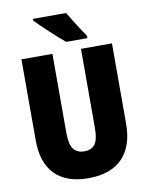

<svg xmlns="http://www.w3.org/2000/svg" viewBox="-100 -999 838 1080"><g transform="rotate(-10 319.5 -458.5)"><path d="M578 -255Q578 -127 511.5 -58.5Q445 10 317 10Q193 10 127 -56Q61 -122 61 -251V-714H238V-261Q238 -197 258.5 -170Q279 -143 320 -143Q362 -143 381.5 -170Q401 -197 401 -262V-714H578ZM354 -927Q365 -907 383 -878.5Q401 -850 418.5 -823Q436 -796 447 -781V-767H326Q312 -779 289.5 -798.5Q267 -818 242.5 -841Q218 -864 197 -884Q176 -904 164 -917V-927Z"/></g></svg>

Font: Noto Sans Lao UI Cond Blk
Style: Regular
Weight: 900
Width: 3
Designer: Monotype Design Team
Foundry: Monotype Imaging Inc.
Version: Version 2.000; ttfautohint (v1.8.4.7-5d5b)